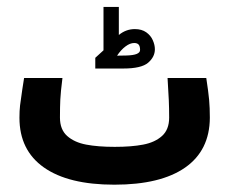

<svg xmlns="http://www.w3.org/2000/svg" viewBox="-20 -314 640 538"><path d="M34.5 16Q34.5 -3.5 36.2 -18.5Q38 -33.5 42.5 -63.5L47.5 -95.5H155Q150 -56 149 -35.2Q148 -14.5 148 15.5Q148 49 168.2 67Q188.5 85 221.5 91.2Q254.5 97.5 301.5 97.5Q348.5 97.5 381.2 91.2Q414 85 434 67Q454 49 454 15.5Q454 -10 453 -33.2Q452 -56.5 449.5 -95.5H558Q564 -56.5 566 -34.2Q568 -12 568 16Q567.5 107.5 498.8 155.5Q430 203.5 300.5 203.5Q171.5 203.5 103 155.2Q34.5 107 34.5 16ZM270 -173V-294.5H313V-216Q333 -232.5 358 -232.5Q377 -232.5 389.8 -223.5Q402.5 -214.5 408.2 -201.2Q414 -188 414 -176Q414 -154.5 395 -138.2Q376 -122 325.5 -122H247V-152ZM372.5 -174Q372.5 -184.5 368.5 -189Q364.5 -193.5 356 -193.5Q344.5 -193.5 331.8 -184Q319 -174.5 308 -158L334.5 -158.5Q372.5 -159.5 372.5 -174Z"/></svg>

Font: JuliaMono
Style: Bold
Weight: 700
Monospace: yes
Designer: cormullion
Foundry: corm
Version: Version 0.055; ttfautohint (v1.8.4)